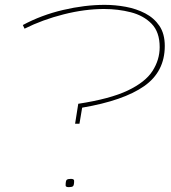

<svg xmlns="http://www.w3.org/2000/svg" viewBox="-20 -770 702 790"><path d="M289 -261 302 -343Q433 -363 505.5 -397.5Q578 -432 607.5 -478Q637 -524 637 -576Q637 -638 604 -672Q571 -706 518.5 -719.5Q466 -733 408 -733Q329 -733 242 -711Q155 -689 81 -652L74 -667Q150 -708 239.5 -729Q329 -750 411 -750Q454 -750 497.5 -742Q541 -734 577.5 -715Q614 -696 636 -663.5Q658 -631 658 -581Q658 -475 573 -415.5Q488 -356 318 -327L307 -261ZM250 -7Q250 -27 255 -30.5Q260 -34 272 -34Q285 -34 285 -26Q285 -7 280 -3.5Q275 0 263 0Q250 0 250 -7Z"/></svg>

Font: Georama Extra Expanded Thin
Style: Italic
Weight: 100
Width: 8
Italic angle: -9°
Designer: Jean-Baptiste Levee
Foundry: Production Type
Version: Version 1.000